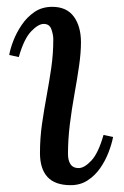

<svg xmlns="http://www.w3.org/2000/svg" viewBox="-20 -531 364 562"><path d="M133 -511Q175 -511 196 -482.5Q217 -454 217 -407Q217 -377 211.5 -338.5Q206 -300 198 -256Q190 -212 184.5 -167.5Q179 -123 179 -81Q179 -61 186.5 -50Q194 -39 210 -39Q227 -39 247.5 -61Q268 -83 283 -136L311 -130Q307 -109 297.5 -84.5Q288 -60 273 -38.5Q258 -17 236.5 -3Q215 11 187 11Q141 11 119 -13Q97 -37 97 -83Q97 -127 103 -168.5Q109 -210 116.5 -250.5Q124 -291 130 -332Q136 -373 136 -416Q136 -429 130.5 -445Q125 -461 108 -461Q92 -461 71 -439Q50 -417 35 -364L7 -370Q10 -388 19 -411.5Q28 -435 43.5 -458Q59 -481 81 -496Q103 -511 133 -511Z"/></svg>

Font: Lora Italic
Style: Italic
Weight: 400
Italic angle: -3°
Designer: Olga Karpushina, Alexei Vanyashin (Cyrillic)
Foundry: Cyreal
Version: Version 2.210; ttfautohint (v1.8.1.43-b0c9)